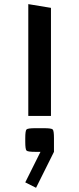

<svg xmlns="http://www.w3.org/2000/svg" viewBox="-20 -562 384 931"><path d="M241.7 174.3 154.8 348.6 102.5 322.3 176.3 174.3H151.4Q114.7 174.3 108.6 168.2Q102.5 162.1 102.5 125.5V108.4Q102.5 71.8 108.6 65.7Q114.7 59.6 151.4 59.6H192.9Q229.5 59.6 235.6 65.7Q241.7 71.8 241.7 108.4ZM227.1 0H117.2V-542L227.1 -523.9Z"/></svg>

Font: Squarish Sans CT
Style: Regular
Weight: 400
Version: Version 0.9